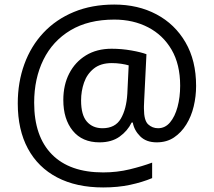

<svg xmlns="http://www.w3.org/2000/svg" viewBox="-20 -734 939 843"><path d="M841 -357Q841 -311 830.5 -267Q820 -223 798 -187.5Q776 -152 744 -130.5Q712 -109 668 -109Q622 -109 595.5 -135.5Q569 -162 563 -196H558Q540 -159 505 -134Q470 -109 417 -109Q341 -109 299.5 -160Q258 -211 258 -295Q258 -361 284 -411.5Q310 -462 357.5 -491Q405 -520 470 -520Q514 -520 556.5 -512.5Q599 -505 623 -496L613 -293Q612 -275 612 -267.5Q612 -260 612 -257Q612 -205 630.5 -188Q649 -171 674 -171Q705 -171 726.5 -196.5Q748 -222 759.5 -264.5Q771 -307 771 -358Q771 -451 733.5 -515.5Q696 -580 630.5 -614Q565 -648 482 -648Q368 -648 289.5 -601Q211 -554 170.5 -471.5Q130 -389 130 -283Q130 -135 208 -56Q286 23 433 23Q494 23 549.5 9.5Q605 -4 648 -20V48Q605 66 551.5 77.5Q498 89 433 89Q315 89 231 45Q147 1 102.5 -81.5Q58 -164 58 -280Q58 -373 87 -452.5Q116 -532 171 -590.5Q226 -649 304.5 -681.5Q383 -714 482 -714Q586 -714 667 -671Q748 -628 794.5 -548Q841 -468 841 -357ZM336 -293Q336 -229 361.5 -200Q387 -171 430 -171Q486 -171 510.5 -213Q535 -255 539 -322L545 -447Q532 -451 512 -454Q492 -457 471 -457Q422 -457 392 -433Q362 -409 349 -371.5Q336 -334 336 -293Z"/></svg>

Font: Noto Sans Nag Mundari
Style: Regular
Weight: 400
Designer: Muthu Nedumaran
Version: Version 1.000; ttfautohint (v1.8.4.7-5d5b)